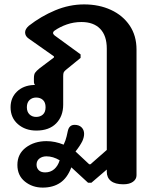

<svg xmlns="http://www.w3.org/2000/svg" viewBox="-20 -582 716 872"><path d="M59 167Q59 117 97.5 88Q136 59 191 59Q230 59 269 75Q278 57 282.5 37.5Q287 18 288 13Q294 -15 319 -15Q339 -15 350.5 -3.5Q362 8 362 26Q362 41 354 59Q343 81 323 106L385 164H391L465 99V-361Q465 -420 435 -451Q405 -482 350 -482Q315 -482 283.5 -471Q252 -460 228 -443Q221 -438 221 -432Q221 -427 228 -421L346 -335V-319L281 -266Q272 -259 269.5 -253.5Q267 -248 267 -236V-107Q267 -54 235 -21.5Q203 11 145 11Q95 11 61.5 -18Q28 -47 28 -95Q28 -138 57 -166Q86 -194 133 -196H139Q134 -201 134 -213V-226Q134 -243 139 -251Q144 -259 160 -272L225 -321V-326L110 -407Q94 -418 94 -435Q94 -450 111 -465Q166 -508 230.5 -535Q295 -562 362 -562Q430 -562 484 -537Q538 -512 569 -466Q600 -420 600 -357V214Q600 232 584 243.5Q568 255 540 255Q503 255 484 240Q465 225 465 198V188L395 248H380L304 178Q286 226 253.5 248Q221 270 174 270Q127 270 93 242.5Q59 215 59 167ZM187 -95Q187 -117 175 -128Q163 -139 144 -139Q126 -139 114 -127.5Q102 -116 102 -95Q102 -74 114 -62.5Q126 -51 144 -51Q163 -51 175 -62Q187 -73 187 -95ZM251 146Q221 128 191 128Q172 128 159 138Q146 148 146 166Q146 181 156 191Q166 201 185 201Q209 201 226 186.5Q243 172 251 146Z"/></svg>

Font: Maitree
Style: Bold
Weight: 700
Designer: CadsonDemak Team
Foundry: CadsonDemak
Version: Version 1.002